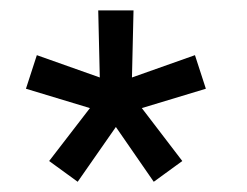

<svg xmlns="http://www.w3.org/2000/svg" viewBox="-20 -740 476 370"><path d="M74.7 -429.7 153.3 -531.7 30 -569 51 -633.7 172.3 -590.7 169.3 -720H237.3L234.3 -590.7L355.7 -633.7L376.7 -569L253.3 -531.7L331.3 -429.7L276.3 -389.7L203.3 -495.3L129.7 -389.7Z"/></svg>

Font: Tap Sans
Style: Regular
Weight: 400
Designer: Tap Payments
Foundry: Tap Payments
Version: Version 1.001;Glyphs 3.1.2 (3151)